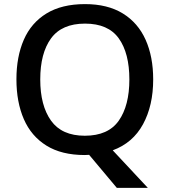

<svg xmlns="http://www.w3.org/2000/svg" viewBox="-20 -745 826 935"><path d="M726 -358Q726 -231 676.5 -140Q627 -49 529 -13L700 170H549L414 9Q409 9 403.5 9.5Q398 10 393 10Q280 10 206 -36Q132 -82 96 -165Q60 -248 60 -359Q60 -469 96 -551.5Q132 -634 206.5 -679.5Q281 -725 394 -725Q504 -725 578 -679.5Q652 -634 689 -551.5Q726 -469 726 -358ZM176 -358Q176 -231 228.5 -157.5Q281 -84 393 -84Q507 -84 558.5 -157.5Q610 -231 610 -358Q610 -486 558.5 -558Q507 -630 394 -630Q281 -630 228.5 -558Q176 -486 176 -358Z"/></svg>

Font: Noto Sans Thaana Medium
Style: Regular
Weight: 500
Designer: David Williams
Foundry: Google Inc.
Version: Version 3.001; ttfautohint (v1.8.4.7-5d5b)